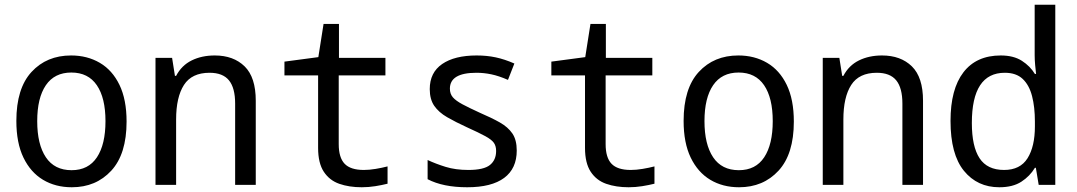

<svg xmlns="http://www.w3.org/2000/svg" viewBox="-20 -780 4544 810"><path d="M283 10Q214 10 161.5 -21.5Q109 -53 79 -115Q49 -177 49 -270Q49 -407 113 -476.5Q177 -546 280 -546Q348 -546 401 -515Q454 -484 484 -422Q514 -360 514 -267Q514 -130 449.5 -60Q385 10 283 10ZM282 -62Q353 -62 389 -116.5Q425 -171 425 -269Q425 -367 388.5 -420.5Q352 -474 281 -474Q210 -474 173.5 -420.5Q137 -367 137 -269Q137 -171 173.5 -116.5Q210 -62 282 -62Z M636 0V-536H706L718 -460H723Q746 -504 788.5 -525Q831 -546 886 -546Q965 -546 1012 -500Q1059 -454 1059 -355V0H972V-343Q972 -409 946 -441Q920 -473 864 -473Q789 -473 756 -421.5Q723 -370 723 -276V0Z M1506 10Q1453 10 1411.5 -4.5Q1370 -19 1346 -55.5Q1322 -92 1322 -156V-462H1180V-520L1323 -539L1345 -679H1410V-536H1606V-462H1409V-172Q1409 -115 1434 -89Q1459 -63 1515 -63Q1538 -63 1565 -67.5Q1592 -72 1615 -78V-5Q1591 1 1563 5.5Q1535 10 1506 10Z M1951 10Q1849 10 1784 -24V-105Q1818 -89 1860 -76Q1902 -63 1956 -63Q2021 -63 2047 -84Q2073 -105 2073 -143Q2073 -164 2063.5 -177.5Q2054 -191 2027.5 -205.5Q2001 -220 1950 -243Q1902 -265 1866.5 -285.5Q1831 -306 1812 -333.5Q1793 -361 1793 -404Q1793 -474 1845.5 -510Q1898 -546 1991 -546Q2034 -546 2071.5 -538Q2109 -530 2150 -512L2123 -443Q2084 -460 2052.5 -466.5Q2021 -473 1990 -473Q1878 -473 1878 -406Q1878 -384 1890.5 -369.5Q1903 -355 1931 -340Q1959 -325 2005 -304Q2054 -283 2088.5 -263.5Q2123 -244 2141.5 -217Q2160 -190 2160 -145Q2160 -69 2107 -29.5Q2054 10 1951 10Z M2632 10Q2579 10 2537.5 -4.5Q2496 -19 2472 -55.5Q2448 -92 2448 -156V-462H2306V-520L2449 -539L2471 -679H2536V-536H2732V-462H2535V-172Q2535 -115 2560 -89Q2585 -63 2641 -63Q2664 -63 2691 -67.5Q2718 -72 2741 -78V-5Q2717 1 2689 5.5Q2661 10 2632 10Z M3098 10Q3029 10 2976.5 -21.5Q2924 -53 2894 -115Q2864 -177 2864 -270Q2864 -407 2928 -476.5Q2992 -546 3095 -546Q3163 -546 3216 -515Q3269 -484 3299 -422Q3329 -360 3329 -267Q3329 -130 3264.5 -60Q3200 10 3098 10ZM3097 -62Q3168 -62 3204 -116.5Q3240 -171 3240 -269Q3240 -367 3203.5 -420.5Q3167 -474 3096 -474Q3025 -474 2988.5 -420.5Q2952 -367 2952 -269Q2952 -171 2988.5 -116.5Q3025 -62 3097 -62Z M3451 0V-536H3521L3533 -460H3538Q3561 -504 3603.5 -525Q3646 -546 3701 -546Q3780 -546 3827 -500Q3874 -454 3874 -355V0H3787V-343Q3787 -409 3761 -441Q3735 -473 3679 -473Q3604 -473 3571 -421.5Q3538 -370 3538 -276V0Z M4196 10Q4103 10 4046.5 -59.5Q3990 -129 3990 -270Q3990 -404 4044.5 -475Q4099 -546 4202 -546Q4256 -546 4291 -523.5Q4326 -501 4346 -468H4351Q4349 -484 4347 -506Q4345 -528 4345 -547V-760H4432V0H4362L4350 -72H4346Q4325 -37 4289 -13.5Q4253 10 4196 10ZM4216 -63Q4284 -63 4315 -112.5Q4346 -162 4346 -247V-267Q4346 -328 4334 -374.5Q4322 -421 4294.5 -447Q4267 -473 4219 -473Q4080 -473 4080 -261Q4080 -162 4112.5 -112.5Q4145 -63 4216 -63Z"/></svg>

Font: Noto Sans Mono SemiCondensed
Style: Regular
Weight: 400
Width: 4
Designer: Monotype Design Team
Foundry: Monotype Imaging Inc.
Version: Version 2.014